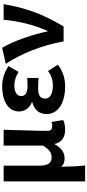

<svg xmlns="http://www.w3.org/2000/svg" viewBox="469 -1083 815 1793"><g transform="rotate(-90 876.5 -186.5)"><path d="M79 201H228C219 120 217 66 216 -24C237 3 265 9 297 9C349 9 395 -23 426 -84H429C444 -18 488 14 562 14C605 14 630 6 652 -4L634 -113C621 -108 609 -106 599 -106C569 -106 551 -117 551 -153C551 -258 558 -423 561 -560H413V-195C378 -131 345 -112 304 -112C249 -112 226 -145 226 -229V-560H79Z M963 14C1036 14 1098 -1 1169 -53L1110 -146C1065 -111 1017 -100 978 -100C897 -100 852 -126 852 -173C852 -219 884 -238 951 -238C981 -238 1012 -236 1045 -234V-340C1019 -338 992 -337 969 -337C907 -337 876 -358 876 -396C876 -437 916 -460 973 -460C1018 -460 1062 -446 1101 -420L1156 -515C1101 -552 1033 -574 966 -574C842 -574 732 -524 732 -416C732 -369 761 -316 818 -297V-292C753 -275 708 -235 708 -158C708 -46 820 14 963 14Z M1386 0H1526C1647 -204 1701 -362 1734 -560H1588C1577 -425 1542 -280 1484 -149H1480C1455 -277 1391 -467 1327 -574L1177 -540C1268 -402 1351 -207 1386 0Z"/></g></svg>

Font: Source Han Sans KR
Style: Bold
Weight: 700
Designer: Ryoko NISHIZUKA 西塚涼子 (kana, bopomofo & ideographs); Paul D. Hunt (Latin, Greek & Cyrillic); Sandoll Communications 산돌커뮤니
Foundry: Adobe
Version: Version 2.004;hotconv 1.0.118;makeotfexe 2.5.65603